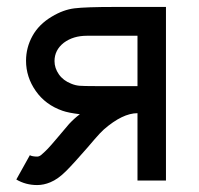

<svg xmlns="http://www.w3.org/2000/svg" viewBox="-20 -520 574 553"><path d="M27 -3 66 -73Q69 -71 75 -70Q81 -69 87 -69Q93 -69 99 -74Q105 -79 110 -84Q115 -89 118 -92Q124 -98 146 -124L179 -163Q195 -180 210 -191Q177 -195 160 -201Q111 -218 83 -258Q55 -298 55 -345Q55 -383 73.5 -416.5Q92 -450 129 -472Q162 -492 194.5 -496Q227 -500 311 -500H458V0H376V-194Q333 -194 279 -147Q269 -138 253 -119.5Q237 -101 232 -95Q193 -50 170 -27Q147 -4 125 5Q106 13 87 13Q54 13 27 -3ZM255 -272H376V-417H230Q191 -417 164 -397Q137 -376 137 -344Q137 -324 149.5 -306Q162 -288 185 -279Q197 -274 209 -273Q221 -272 255 -272Z"/></svg>

Font: Bellota Text
Style: Bold
Weight: 700
Designer: Kemie Guaida
Foundry: Kemie Guaida
Version: Version 4.001